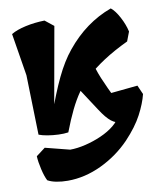

<svg xmlns="http://www.w3.org/2000/svg" viewBox="-81 -565 722 852"><g transform="rotate(-10 279.5 -139.0)"><path d="M156 221Q129 221 105.5 216.5Q82 212 66 203Q56 184 48 149.5Q40 115 39 90L80 59L190 87Q222 87 259.5 78Q297 69 332 53.5Q367 38 392 17.5Q417 -3 424 -25L438 7Q412 7 390.5 -9.5Q369 -26 342 -68L248 -212L351 -290Q357 -268 363.5 -247Q370 -226 379.5 -203Q389 -180 402 -152Q415 -124 433 -87L382 -126L533 -141L551 -100Q541 -59 515.5 -10.5Q490 38 440 91Q383 150 308 185.5Q233 221 156 221ZM195 10Q176 13 150.5 12Q125 11 101.5 7Q78 3 63 -3L56 -272L25 -463Q50 -478 91 -487Q132 -496 177 -497L216 -466L143 -56L137 -74Q171 -171 203 -238Q235 -305 272 -350Q358 -456 476 -499Q495 -484 513 -450Q531 -416 538 -384L522 -342Q399 -284 324 -213Q300 -190 278 -158.5Q256 -127 236 -86Q216 -45 195 10Z"/></g></svg>

Font: Eczar
Style: Bold
Weight: 700
Designer: Vaibhav Singh
Foundry: Rosetta Type Foundry
Version: Version 2.000